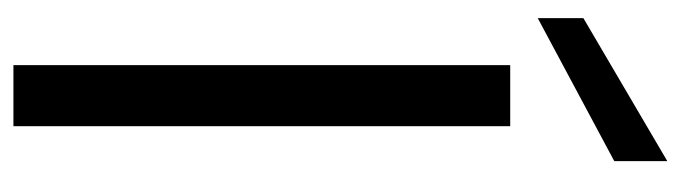

<svg xmlns="http://www.w3.org/2000/svg" viewBox="-384 -630 1014 286"><g transform="rotate(90 123.0 -487.0)"><path d="M168 -740V0H77V-740ZM220 -895 7 -781V-849L220 -974Z"/></g></svg>

Font: MSTAGE
Style: Regular
Weight: 400
Designer: Ninad Kale (Devanagari), Jonny Pinhorn (Latin)
Foundry: Indian Type Foundry
Version: 4.004